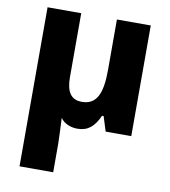

<svg xmlns="http://www.w3.org/2000/svg" viewBox="-87 -623 831 938"><g transform="rotate(10 329.0 -154.5)"><path d="M73 240H240V98C239 53 237 13 235 -29C252 -4 284 10 319 10C371 10 402 -17 427 -73H435L458 0H585V-549H417V-299C417 -179 390 -123 317 -123C264 -123 240 -159 240 -232V-549H73Z"/></g></svg>

Font: Kathrein 85 Heavy
Style: Regular
Weight: 900
Designer: Lazydogs Typefoundry, based on Open Sans by Ascender Corporation
Foundry: Lazydogs Typefoundry
Version: Version 1.003;PS 001.003;hotconv 1.0.88;makeotf.lib2.5.64775